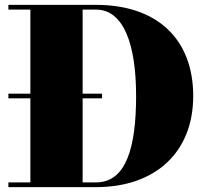

<svg xmlns="http://www.w3.org/2000/svg" viewBox="-20 -770 854 790"><path d="M375 0C618 0 775 -142 775 -375C775 -608 628 -750 375 -750H14.5V-730.5H105V-384.5H14.5V-365.5H105V-19.5H14.5V0ZM400 -365.5V-384.5H320V-730.5H375C489 -730.5 540 -587 540 -375C540 -163 499 -19.5 375 -19.5H320V-365.5Z"/></svg>

Font: Bodoni* 11pt Fatface
Style: Regular
Weight: 900
Version: Version 2.3